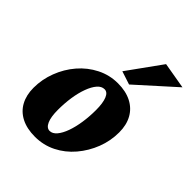

<svg xmlns="http://www.w3.org/2000/svg" viewBox="-190 -772 891 891"><g transform="rotate(45 255.5 -326.5)"><path d="M188.5 7.8Q135.7 7.8 98.6 -11.2Q61.5 -30.3 42.5 -65.4Q23.4 -100.6 23.4 -148.4Q23.4 -204.1 43.5 -256.3Q63.5 -308.6 99.1 -350.1Q134.8 -391.6 183.1 -416Q231.4 -440.4 286.1 -440.4Q337.9 -440.4 375 -421.4Q412.1 -402.3 431.6 -367.2Q451.2 -332 451.2 -283.2Q451.2 -227.5 431.2 -175.8Q411.1 -124 375.5 -82Q339.8 -40 292 -16.1Q244.1 7.8 188.5 7.8ZM217.8 -59.6Q236.3 -59.6 252 -78.1Q267.6 -96.7 278.8 -127.9Q290 -159.2 295.9 -198.7Q301.8 -238.3 301.8 -280.3Q301.8 -326.2 291.5 -351.6Q281.2 -377 261.7 -377Q242.2 -377 226.6 -358.9Q210.9 -340.8 199.2 -309.1Q187.5 -277.3 181.6 -237.8Q175.8 -198.2 175.8 -156.2Q175.8 -109.4 187 -84.5Q198.2 -59.6 217.8 -59.6ZM326.2 -472.7 260.7 -494.1 380.9 -661.1 510.7 -638.7Z"/></g></svg>

Font: Crimson Pro ExtraBold
Style: Italic
Weight: 800
Italic angle: -12°
Designer: Jacques Le Bailly
Foundry: Baron von Fonthausen
Version: Version 1.003